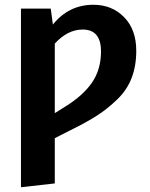

<svg xmlns="http://www.w3.org/2000/svg" viewBox="-20 -566 630 806"><path d="M372 -546Q450 -546 501 -494Q552 -442 552 -353Q552 -289 532.5 -238.5Q513 -188 472 -148.5Q431 -109 387.5 -81Q344 -53 277 -20L210 14V204L68 220V-530H193L202 -463Q269 -546 372 -546ZM253 -118Q328 -164 366 -219Q404 -274 404 -350Q404 -442 327 -442Q264 -442 210 -383V-91Z"/></svg>

Font: FiraGO SemiBold
Style: Regular
Weight: 600
Designer: bBox Type
Foundry: bBox Type GmbH
Version: Version 1.001;PS 001.001;hotconv 1.0.88;makeotf.lib2.5.64775